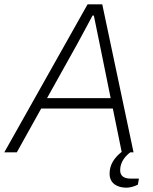

<svg xmlns="http://www.w3.org/2000/svg" viewBox="-40 -706 710 890"><path d="M-20 0H38L151 -203H483L524 -2C490 25 468 57 468 99C468 146 506 164 546 164C561 164 582 159 599 150L604 122H567C530 122 517 106 517 83C517 43 543 16 564 0H579L434 -686H366ZM178 -251 318 -502C333 -530 368 -594 389 -634H395C403 -594 416 -530 422 -502L473 -251Z"/></svg>

Font: Archivo Thin
Style: Italic
Weight: 100
Italic angle: -10°
Designer: Hector Gatti
Foundry: Omnibus-Type
Version: Version 2.001